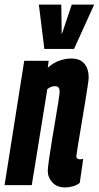

<svg xmlns="http://www.w3.org/2000/svg" viewBox="-36 -810 432 840"><path d="M70 -544H177L173 -514Q200 -537 226 -545.5Q252 -554 276 -554Q314 -554 333 -531.5Q352 -509 352 -470Q352 -463 348 -436.5Q344 -410 338 -372.5Q332 -335 325 -294Q318 -253 312 -216Q306 -179 302 -155Q298 -131 298 -127Q298 -113 314 -113Q316 -113 319.5 -113.5Q323 -114 328 -115L313 -10Q301 0 283.5 5Q266 10 249 10Q213 10 193 -12Q173 -34 173 -62Q173 -76 178.5 -113Q184 -150 191.5 -197Q199 -244 207 -290Q215 -336 220 -369Q225 -402 225 -410Q225 -420 220.5 -426.5Q216 -433 204 -433Q187 -433 171 -420L103 0H-16ZM376 -790 288 -596H158L134 -790H232L234 -659L278 -790Z"/></svg>

Font: Georama ExtraCondensed
Style: Bold Italic
Weight: 700
Width: 2
Italic angle: -9°
Designer: Jean-Baptiste Levee
Foundry: Production Type
Version: Version 1.000